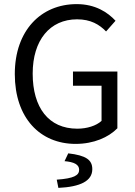

<svg xmlns="http://www.w3.org/2000/svg" viewBox="-20 -688 657 934"><path d="M348 12C436 12 508 -20 551 -64V-340H335V-271H474V-100C448 -76 403 -62 356 -62C216 -62 139 -165 139 -330C139 -493 223 -594 355 -594C421 -594 463 -569 496 -535L542 -587C504 -628 444 -668 353 -668C179 -668 52 -539 52 -328C52 -114 175 12 348 12ZM264 226C370 221 429 193 429 135C429 90 399 68 312 58L294 96C340 100 365 112 365 138C365 165 340 180 256 186Z"/></svg>

Font: DAIFUKU Sans
Style: Regular
Weight: 400
Designer: Original font ‘Source Han Sans JP’ : Paul D. Hunt
Foundry: Daifuku
Version: Version 1.000